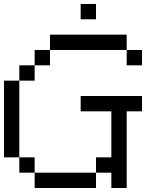

<svg xmlns="http://www.w3.org/2000/svg" viewBox="-20 -943 809 963"><path d="M384.6 -923.1H461.5V-846.2H384.6ZM153.8 0V-76.9H461.5V0ZM76.9 -76.9V-153.8H153.8V-76.9ZM538.5 0V-76.9H461.5V-153.8H538.5V-384.6H384.6V-461.5H692.3V-384.6H615.4V0ZM0 -153.8V-538.5H76.9V-153.8ZM76.9 -538.5V-615.4H153.8V-538.5ZM153.8 -615.4V-692.3H230.8V-615.4ZM615.4 -615.4V-692.3H692.3V-615.4ZM230.8 -692.3V-769.2H615.4V-692.3Z"/></svg>

Font: Mintsoda - Lime Green 13x16
Style: Regular
Weight: 400
Designer: Mintsoda-15
Version: Version 1.0